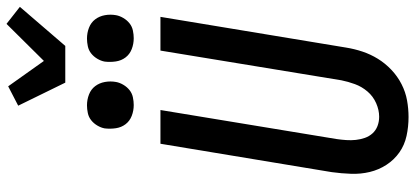

<svg xmlns="http://www.w3.org/2000/svg" viewBox="-354 -882 1244 575"><g transform="rotate(-90 267.5 -594.0)"><path d="M205 8Q176 8 148.5 2Q121 -4 99 -19.5Q77 -35 62 -58Q47 -81 40.5 -108Q34 -135 35 -164Q36 -193 40 -222L125 -735H226L139 -207Q137 -193 136 -178.5Q135 -164 136.5 -150Q138 -136 142.5 -123Q147 -110 156 -100Q165 -90 178 -85Q191 -80 206 -80Q226 -80 246.5 -89Q267 -98 281.5 -115Q296 -132 303.5 -152.5Q311 -173 315 -193L404 -735H505L413 -179Q409 -154 401 -130Q393 -106 379.5 -84Q366 -62 346.5 -43.5Q327 -25 303.5 -13Q280 -1 255 3.5Q230 8 205 8ZM441 -815Q424 -815 408.5 -821Q393 -827 383.5 -839.5Q374 -852 371.5 -868.5Q369 -885 371 -902Q373 -913 379.5 -924Q386 -935 395.5 -942.5Q405 -950 417 -952.5Q429 -955 440 -955Q457 -955 472.5 -949Q488 -943 497.5 -930.5Q507 -918 510 -901.5Q513 -885 510 -868Q508 -857 501.5 -846Q495 -835 485.5 -827.5Q476 -820 464 -817.5Q452 -815 441 -815ZM241 -815Q224 -815 208.5 -821Q193 -827 183.5 -839.5Q174 -852 171.5 -868.5Q169 -885 171 -902Q173 -913 179.5 -924Q186 -935 195.5 -942.5Q205 -950 217 -952.5Q229 -955 240 -955Q257 -955 272.5 -949Q288 -943 297.5 -930.5Q307 -918 310 -901.5Q313 -885 310 -868Q308 -857 301.5 -846Q295 -835 285.5 -827.5Q276 -820 264 -817.5Q252 -815 241 -815ZM308 -1020 239 -1161 297 -1191 373 -1084 484 -1196 535 -1156 418 -1020Z"/></g></svg>

Font: Iosevka Term Curly Semibold
Style: Italic
Weight: 600
Italic angle: -9°
Designer: Belleve Invis
Foundry: Belleve Invis
Version: Version 32.3.0